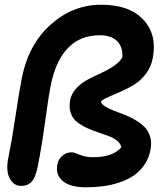

<svg xmlns="http://www.w3.org/2000/svg" viewBox="-20 -754 717 817"><path d="M345.2 43Q278.3 43 246.8 15.9Q215.3 -11.2 224.1 -54.2Q228 -76.2 244.9 -91.1Q261.7 -106 286.1 -106Q294.9 -106 319.3 -95.5Q343.8 -85 376 -85Q460 -85 496.1 -127Q493.7 -142.6 478.8 -154.8Q463.9 -167 442.4 -175Q420.9 -183.1 396 -191.4Q371.1 -199.7 347.9 -210.4Q324.7 -221.2 306.6 -235.8Q288.6 -250.5 280.8 -274.2Q272.9 -297.9 278.8 -329.1Q284.7 -357.4 305.9 -379.6Q327.1 -401.9 355 -416.3Q382.8 -430.7 411.1 -443.6Q439.5 -456.5 464.8 -473.6Q490.2 -490.7 501 -511.2Q502.4 -556.6 477.1 -580.3Q451.7 -604 403.8 -604Q321.3 -604 268.8 -549.3Q216.3 -494.6 195.8 -390.1Q187 -346.7 172.4 -239.5Q157.7 -132.3 141.1 -47.9Q131.8 0.5 115 18.8Q98.1 37.1 69.8 37.1Q38.6 37.1 21.5 5.4Q4.4 -26.4 15.1 -80.1Q30.8 -158.2 45.9 -259.5Q61 -360.8 73.2 -423.8Q102.5 -567.4 197 -650.6Q291.5 -733.9 411.1 -733.9Q531.2 -733.9 590.3 -669.9Q649.4 -606 629.9 -505.9Q622.6 -468.3 600.1 -439Q577.6 -409.7 549.3 -392.8Q521 -376 493.4 -364Q465.8 -352.1 441.7 -341.6Q417.5 -331.1 409.2 -321.8Q412.1 -311 427 -301.5Q441.9 -292 462.6 -283.9Q483.4 -275.9 507.8 -266.6Q532.2 -257.3 554.7 -244.1Q577.1 -231 594.2 -214.4Q611.3 -197.8 618.9 -172.4Q626.5 -147 620.1 -115.2Q613.3 -80.1 594.2 -52.5Q575.2 -24.9 549.1 -7.1Q522.9 10.7 488.8 22.2Q454.6 33.7 419.4 38.3Q384.3 43 345.2 43Z"/></svg>

Font: Shantell Sans Irregular Bouncy
Style: Italic
Weight: 600
Italic angle: -11.31°
Designer: Stephen Nixon, Anya Danilova, Shantell Martin
Foundry: Arrow Type
Version: Version 1.006;[9816181b4]